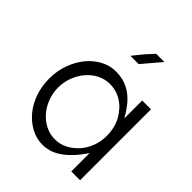

<svg xmlns="http://www.w3.org/2000/svg" viewBox="-184 -740 850 850"><g transform="rotate(45 240.5 -315.5)"><path d="M455 -446V-2H400V-117Q376 -81 353 -57.5Q330 -34 308 -20Q286 -6 266 -0.5Q246 5 227 5Q189 5 155.5 -12.5Q122 -30 96 -60.5Q70 -91 55 -133Q40 -175 40 -224Q40 -273 55.5 -315Q71 -357 96.5 -388Q122 -419 156 -437Q190 -455 227 -455Q259 -455 284.5 -446Q310 -437 330.5 -421Q351 -405 368 -383Q385 -361 400 -334V-446ZM354 -349Q309 -397 248 -397Q216 -397 188.5 -383Q161 -369 140.5 -345Q120 -321 108 -289.5Q96 -258 96 -224Q96 -189 108 -157.5Q120 -126 140.5 -102.5Q161 -79 188.5 -65Q216 -51 248 -51Q279 -51 306.5 -65Q334 -79 355 -102.5Q376 -126 388 -157.5Q400 -189 400 -224Q400 -260 389 -291Q378 -322 354 -348ZM349 -636Q337 -622 328 -611.5Q319 -601 311 -591.5Q303 -582 294.5 -572Q286 -562 275 -549H223Q240 -570 250 -582.5Q260 -595 267 -603Q280 -616 297 -636Z"/></g></svg>

Font: Fundamental  Brigade Scvhlank
Style: Regular
Weight: 100
Designer: Peter Wiegel, original typeface by Arno Drescher 1935
Foundry: Peter Wiegel
Version: Version 0.000 2012 initial release